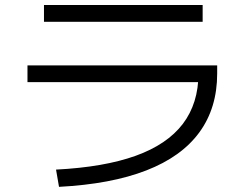

<svg xmlns="http://www.w3.org/2000/svg" viewBox="-20 -723 978 761"><path d="M517.6 -105.5C434.2 -75.5 329.1 -57.3 202.1 -50.8L213.9 17.6C351.2 10.4 466.5 -11.2 559.6 -47.4C652.7 -83.5 722.8 -133.8 770 -198.2C817.2 -262.7 840.8 -340.5 840.8 -431.6V-463.9H88.9V-397.5H801.8L766.6 -431.6C766.6 -352.9 745.9 -286.3 704.6 -231.9C663.2 -177.6 600.9 -135.4 517.6 -105.5ZM154.3 -703.1V-636.7H783.2V-703.1Z"/></svg>

Font: Pretendard Variable
Style: Regular
Weight: 400
Designer: Base glyphs from Inter by Rasmus Andersson; Hangeul glyphs from Noto Sans CJK(Source Han Sans) by Jang Soo-young and Kan
Foundry: Kil Hyung-jin
Version: Version 1.309;Glyphs 3.2 (3225)